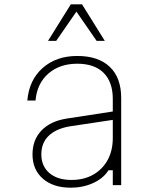

<svg xmlns="http://www.w3.org/2000/svg" viewBox="-20 -860 740 892"><path d="M484 -69Q460 -31 412.5 -9.5Q365 12 309 12Q227 12 179 -30Q131 -72 131 -143Q131 -210 172.5 -253.5Q214 -297 289 -309L504 -342V-400Q504 -479 461.5 -521.5Q419 -564 339 -564Q257 -564 204.5 -518Q152 -472 145 -393H107Q115 -488 178 -544Q241 -600 339 -600Q437 -600 490 -549.5Q543 -499 543 -405V0H504V-69ZM172 -143Q172 -88 209.5 -56Q247 -24 312 -24Q370 -24 413 -48.5Q456 -73 480 -116.5Q504 -160 504 -219V-303L304 -273Q240 -262 206 -229Q172 -196 172 -143ZM203 -670 309 -840H361L467 -670H429L335 -806L241 -670Z"/></svg>

Font: Martian Mono Thin
Style: Regular
Weight: 100
Monospace: yes
Designer: Roman Shamin
Foundry: Evil Martians
Version: Version 1.000; ttfautohint (v1.8.4.7-5d5b)